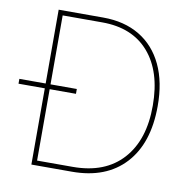

<svg xmlns="http://www.w3.org/2000/svg" viewBox="-91 -808 886 888"><g transform="rotate(10 352.0 -363.5)"><path d="M304 0H113.6V-727.3H322.4Q422.9 -727.3 494.5 -684.1Q566.1 -641 604.2 -560.4Q642.4 -479.8 642 -366.5Q641.7 -192.5 552.9 -96.2Q464.1 0 304 0ZM136.4 -22.7H304Q455.3 -22.7 537.6 -113.8Q620 -204.9 619.3 -366.5Q619 -525.6 541.4 -615.1Q463.8 -704.5 322.4 -704.5H136.4ZM-9.9 -358V-380.7H259.9V-358Z"/></g></svg>

Font: Inter UI Thin
Style: Regular
Weight: 100
Designer: Rasmus Andersson
Foundry: rsms
Version: 3.2;8d6f07862